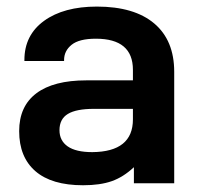

<svg xmlns="http://www.w3.org/2000/svg" viewBox="-20 -546 593 572"><path d="M499 -332V0H378.9V-47.9Q347.7 -18.6 313 -6.3Q278.3 5.9 227.5 5.9Q133.8 5.9 85.4 -36.1Q37.1 -78.1 37.1 -155.3Q37.1 -229.5 88.4 -268.1Q139.6 -306.6 237.3 -306.6H376V-337.9Q376 -430.7 265.6 -430.7Q215.8 -430.7 193.4 -412.6Q170.9 -394.5 170.9 -367.2V-364.3H52.7V-367.2Q52.7 -441.4 111.3 -483.9Q169.9 -526.4 268.6 -526.4Q379.9 -526.4 439.5 -476.1Q499 -425.8 499 -332ZM376 -190.4V-221.7H259.8Q207 -221.7 182.1 -206.5Q157.2 -191.4 157.2 -158.2Q157.2 -127 181.6 -109.9Q206.1 -92.8 254.9 -92.8Q376 -93.8 376 -190.4Z"/></svg>

Font: Dinish Expanded
Style: Bold
Weight: 700
Width: 7
Designer: Charles Nix
Foundry: Playbeing
Version: Version 2.005; ttfautohint (v1.8.3)